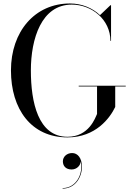

<svg xmlns="http://www.w3.org/2000/svg" viewBox="-20 -780 754 1104"><path d="M432.5 -287V-283H538V-125C528 -103 492 6.5 368 6.5C199 6.5 157.5 -193 157.5 -375C157.5 -557 218.5 -753.5 392.5 -753.5C507 -753.5 614.5 -668.5 615 -545H618.5V-750H615L555 -693C511.5 -734.5 450 -760 382.5 -760C179.5 -760 43 -598 43 -375C43 -152 160 10 368 10C531 10 612.5 -102 642.5 -165V-283H703V-287ZM341.5 147.5C341.5 173.5 357.5 194.5 392 194.5C422 194.5 443 171 444 148.5C460 219.5 418 301.5 340 301.5V304.5C412 304.5 451 239.5 451 179C451 128.5 426.5 100 395 100C364.5 100 341.5 121 341.5 147.5Z"/></svg>

Font: Bodoni* 48pt
Style: Regular
Weight: 400
Version: Version 2.3